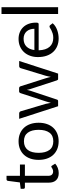

<svg xmlns="http://www.w3.org/2000/svg" viewBox="837 -1613 784 2498"><g transform="rotate(-90 1229.0 -364.0)"><path d="M226 8Q166 8 133.8 -25.5Q101.5 -59 101.5 -122V-432H40.5Q32.5 -432 27 -436.8Q21.5 -441.5 21.5 -451.5V-487L104.5 -497.5L125 -654Q126.5 -661.5 131.8 -666.2Q137 -671 145.5 -671H190.5V-496.5H337V-432H190.5V-128Q190.5 -96 206 -80.5Q221.5 -65 246 -65Q260 -65 270.2 -68.8Q280.5 -72.5 288 -77Q295.5 -81.5 300.8 -85.2Q306 -89 310 -89Q317 -89 322.5 -80.5L348.5 -38Q325.5 -16.5 293 -4.2Q260.5 8 226 8Z M640 -514.5Q695.5 -514.5 740 -496Q784.5 -477.5 816 -443.5Q847.5 -409.5 864.2 -361.2Q881 -313 881 -253.5Q881 -193.5 864.2 -145.5Q847.5 -97.5 816 -63.5Q784.5 -29.5 740 -11.2Q695.5 7 640 7Q584 7 539.2 -11.2Q494.5 -29.5 463 -63.5Q431.5 -97.5 414.8 -145.5Q398 -193.5 398 -253.5Q398 -313 414.8 -361.2Q431.5 -409.5 463 -443.5Q494.5 -477.5 539.2 -496Q584 -514.5 640 -514.5ZM640 -62.5Q715 -62.5 752 -112.8Q789 -163 789 -253Q789 -343.5 752 -394Q715 -444.5 640 -444.5Q602 -444.5 573.8 -431.5Q545.5 -418.5 526.8 -394Q508 -369.5 498.8 -333.8Q489.5 -298 489.5 -253Q489.5 -163 526.8 -112.8Q564 -62.5 640 -62.5Z M1684.5 -506.5 1520.5 0H1450Q1437 0 1432 -17L1320 -360.5Q1316 -372 1313.5 -383.8Q1311 -395.5 1308.5 -407Q1306 -395.5 1303.5 -383.8Q1301 -372 1297 -360L1183 -17Q1178.5 0 1163 0H1096L932 -506.5H1002Q1012.5 -506.5 1019.8 -501Q1027 -495.5 1029.5 -488L1126.5 -162Q1135 -126 1140 -94Q1144.5 -110.5 1149.2 -127.5Q1154 -144.5 1159.5 -162L1266.5 -490Q1269 -497.5 1275.2 -502.5Q1281.5 -507.5 1290.5 -507.5H1329.5Q1339.5 -507.5 1346 -502.5Q1352.5 -497.5 1355 -490L1459.5 -162Q1465 -144.5 1469.5 -127.5Q1474 -110.5 1478 -94Q1480.5 -110.5 1484.2 -127.2Q1488 -144 1492.5 -162L1591.5 -488Q1594 -496 1601 -501.2Q1608 -506.5 1617.5 -506.5Z M2103.5 -308.5Q2103.5 -339.5 2094.8 -365.2Q2086 -391 2069.2 -409.8Q2052.5 -428.5 2028.5 -438.8Q2004.5 -449 1974 -449Q1910 -449 1872.8 -411.8Q1835.5 -374.5 1826.5 -308.5ZM2175.5 -71Q2159 -51 2136 -36.2Q2113 -21.5 2086.8 -12Q2060.5 -2.5 2032.5 2.2Q2004.5 7 1977 7Q1924.5 7 1880.2 -10.8Q1836 -28.5 1803.8 -62.8Q1771.5 -97 1753.5 -147.5Q1735.5 -198 1735.5 -263.5Q1735.5 -316.5 1751.8 -362.5Q1768 -408.5 1798.5 -442.2Q1829 -476 1873 -495.2Q1917 -514.5 1972 -514.5Q2017.5 -514.5 2056.2 -499.2Q2095 -484 2123.2 -455.2Q2151.5 -426.5 2167.5 -384.2Q2183.5 -342 2183.5 -288Q2183.5 -267 2179 -260Q2174.5 -253 2162 -253H1823.5Q1825 -205 1836.8 -169.5Q1848.5 -134 1869.5 -110.2Q1890.5 -86.5 1919.5 -74.8Q1948.5 -63 1984.5 -63Q2018 -63 2042.2 -70.8Q2066.5 -78.5 2084 -87.5Q2101.5 -96.5 2113.2 -104.2Q2125 -112 2133.5 -112Q2144.5 -112 2150.5 -103.5Z M2384.5 -736.5V0H2295.5V-736.5Z"/></g></svg>

Font: Lato 2
Style: Regular
Weight: 400
Designer: Lukasz Dziedzic with Adam Twardoch and Botio Nikoltchev
Foundry: tyPoland Lukasz Dziedzic
Version: Version 2.015; 2015-08-06; http://www.latofonts.com/